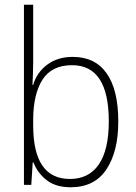

<svg xmlns="http://www.w3.org/2000/svg" viewBox="-20 -780 572 810"><path d="M120 -520Q120 -497 119 -469.5Q118 -442 117 -422H120Q135 -474 179 -507Q223 -540 287 -540Q381 -540 430 -470.5Q479 -401 479 -267Q479 -141 429 -65.5Q379 10 278 10Q216 10 177.5 -19.5Q139 -49 121 -95H118L112 0H81V-760H120ZM284 -505Q198 -505 159 -443.5Q120 -382 120 -274V-251Q120 -25 275 -25Q355 -25 397 -86.5Q439 -148 439 -268Q439 -505 284 -505Z"/></svg>

Font: Noto Sans Sinhala SemiCondensed ExtraLight
Style: Regular
Weight: 200
Width: 4
Designer: Jelle Bosma - Monotype Design Team
Foundry: Monotype Imaging Inc.
Version: Version 2.006; ttfautohint (v1.8.4.7-5d5b)